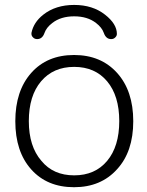

<svg xmlns="http://www.w3.org/2000/svg" viewBox="-20 -782 605 790"><path d="M461.9 -85.9Q395.5 -11.7 284.7 -11.7Q173.8 -11.7 108.4 -85Q43 -158.2 43 -283.2Q43 -408.2 108.4 -481.9Q173.8 -555.7 284.7 -555.7Q395.5 -555.7 461.9 -481.9Q528.3 -408.2 528.3 -283.2Q528.3 -158.2 461.9 -85.9ZM150.4 -120.1Q199.2 -60.5 285.2 -60.5Q371.1 -60.5 420.9 -120.1Q470.7 -179.7 470.7 -283.7Q470.7 -387.7 420.9 -447.3Q371.1 -506.8 285.2 -506.8Q199.2 -506.8 148.9 -447.3Q98.6 -387.7 98.6 -283.7Q98.6 -179.7 150.4 -120.1ZM460.9 -642.6Q460.9 -634.8 455.1 -628.9Q448.2 -621.1 437.5 -621.1Q416 -621.1 407.2 -646.5Q399.4 -668.9 375 -687.5Q339.8 -714.8 285.2 -714.8Q230.5 -714.8 195.3 -687.5Q170.9 -668.9 163.1 -646.5Q154.3 -621.1 132.8 -621.1Q122.1 -621.1 115.2 -628.9Q109.4 -634.8 109.4 -642.6Q109.4 -644.5 109.4 -646.5Q118.2 -690.4 158.2 -721.7Q209 -761.7 285.2 -761.7Q361.3 -761.7 412.1 -721.7Q460.9 -683.6 460.9 -642.6Z"/></svg>

Font: Gen Jyuu Gothic Light
Style: Regular
Weight: 200
Designer: [Source Han Sans]
Ryoko NISHIZUKA  (kana & ideographs); Paul D. Hunt (Latin, Greek & Cyrillic); Wenlong ZHANG  (bopomofo
Version: Version 1.002.20150607